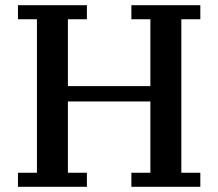

<svg xmlns="http://www.w3.org/2000/svg" viewBox="-20 -718 839 738"><path d="M49 -54H122V-644H49V-698H314V-644H241V-387H558V-644H485V-698H750V-644H677V-54H750V0H485V-54H558V-328H241V-54H314V0H49Z"/></svg>

Font: IBM Plex Serif Medm
Style: Regular
Weight: 500
Designer: Mike Abbink, Paul van der Laan, Pieter van Rosmalen
Foundry: Bold Monday
Version: Version 3.001